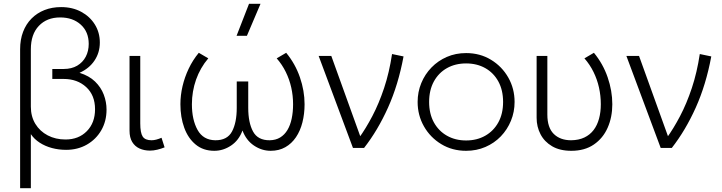

<svg xmlns="http://www.w3.org/2000/svg" viewBox="-20 -772 3770 1002"><path d="M85 210V-515Q85 -565.5 100.5 -606Q116 -646.5 144.5 -675.2Q173 -704 212.2 -719.5Q251.5 -735 299 -735Q358 -735 403.5 -710.5Q449 -686 475 -644.2Q501 -602.5 501 -550Q501 -497.5 473.2 -456Q445.5 -414.5 395 -392Q445 -376.5 476 -346.5Q507 -316.5 521.5 -278.2Q536 -240 536 -200Q536 -139.5 508.5 -92Q481 -44.5 433.2 -17.2Q385.5 10 325 10Q286.5 10 251 0.5Q215.5 -9 187 -27.5Q158.5 -46 141 -72V210ZM322 -44Q390.5 -44 433.2 -87.5Q476 -131 476 -202Q476 -275 429.8 -317.5Q383.5 -360 312 -360H253V-412H312Q353.5 -412 382.8 -429.2Q412 -446.5 427.5 -476Q443 -505.5 443 -543Q443 -606 401.5 -643.5Q360 -681 294 -681Q224.5 -681 182.8 -637Q141 -593 141 -515V-215Q141 -164 164.5 -125.5Q188 -87 229 -65.5Q270 -44 322 -44Z M763 14Q732.5 14 708.2 3Q684 -8 670 -31Q656 -54 656 -90V-480H712V-128Q712 -78.5 724.8 -59.2Q737.5 -40 771 -40Q782.5 -40 795.8 -43.5Q809 -47 823 -53L839 -3Q820.5 4.5 800.8 9.2Q781 14 763 14Z M1098.5 15Q1040.5 15 1001 -17.8Q961.5 -50.5 941.5 -105.5Q921.5 -160.5 921.5 -228Q921.5 -274.5 932.5 -321.8Q943.5 -369 964.8 -413.8Q986 -458.5 1017.5 -496.5L1067 -467.5Q1046 -443 1030 -415Q1014 -387 1003.2 -356.5Q992.5 -326 987 -293.8Q981.5 -261.5 981.5 -228Q981.5 -147 1011 -94Q1040.5 -41 1103.5 -40Q1166 -39.5 1190.8 -85.8Q1215.5 -132 1215.5 -209V-347H1275.5V-209Q1275.5 -132 1300.5 -85.8Q1325.5 -39.5 1387.5 -40Q1419 -40.5 1442 -54.5Q1465 -68.5 1480 -93.5Q1495 -118.5 1502.2 -152.8Q1509.5 -187 1509.5 -228Q1509.5 -272.5 1500 -315Q1490.5 -357.5 1471.5 -396.2Q1452.5 -435 1424 -467.5L1473.5 -496.5Q1521 -439 1545.2 -368.5Q1569.5 -298 1569.5 -228Q1569.5 -177.5 1558.2 -133.2Q1547 -89 1524.5 -55.8Q1502 -22.5 1469 -3.8Q1436 15 1392.5 15Q1346 15 1305.2 -12.5Q1264.5 -40 1245.5 -91Q1227 -40 1186 -12.5Q1145 15 1098.5 15ZM1214.5 -585 1279.5 -752H1339.5L1268.5 -585Z M1822 0 1643 -480H1709L1868.5 -37.5L1852.5 -50.5Q1889 -101 1923.2 -166.2Q1957.5 -231.5 1984.5 -312.5Q2011.5 -393.5 2026 -490L2086 -477.5Q2058.5 -329.5 2005 -210.5Q1951.5 -91.5 1880 0Z M2412.5 15Q2340 15 2282.8 -19.8Q2225.5 -54.5 2192.5 -112.5Q2159.5 -170.5 2159.5 -240Q2159.5 -292 2178.5 -338.2Q2197.5 -384.5 2231.8 -419.8Q2266 -455 2312 -475Q2358 -495 2412.5 -495Q2485 -495 2542.2 -460.2Q2599.5 -425.5 2632.5 -367.5Q2665.5 -309.5 2665.5 -240Q2665.5 -188 2646.5 -141.8Q2627.5 -95.5 2593.5 -60.2Q2559.5 -25 2513.2 -5Q2467 15 2412.5 15ZM2412.5 -39Q2469 -39 2512.5 -63.8Q2556 -88.5 2580.8 -133.5Q2605.5 -178.5 2605.5 -240Q2605.5 -301.5 2580.8 -346.8Q2556 -392 2512.5 -416.5Q2469 -441 2412.5 -441Q2356 -441 2312.5 -416.5Q2269 -392 2244.2 -346.8Q2219.5 -301.5 2219.5 -240Q2219.5 -178.5 2244.2 -133.5Q2269 -88.5 2312.5 -63.8Q2356 -39 2412.5 -39Z M2961.5 15Q2901.5 15 2861.2 -8.8Q2821 -32.5 2800.8 -71.5Q2780.5 -110.5 2780.5 -157V-480H2836.5V-174Q2836.5 -106 2870 -73Q2903.5 -40 2960.5 -40Q3000.5 -40.5 3029.8 -54.5Q3059 -68.5 3078 -93.5Q3097 -118.5 3106.2 -152.8Q3115.5 -187 3115.5 -228Q3115.5 -272.5 3106 -315Q3096.5 -357.5 3077.5 -396.2Q3058.5 -435 3030 -467.5L3079.5 -496.5Q3127 -439 3151.2 -368.5Q3175.5 -298 3175.5 -228Q3175.5 -160.5 3151.2 -105.5Q3127 -50.5 3079.2 -17.8Q3031.5 15 2961.5 15Z M3428 0 3249 -480H3315L3474.5 -37.5L3458.5 -50.5Q3495 -101 3529.2 -166.2Q3563.5 -231.5 3590.5 -312.5Q3617.5 -393.5 3632 -490L3692 -477.5Q3664.5 -329.5 3611 -210.5Q3557.5 -91.5 3486 0Z"/></svg>

Font: Geologica Roman Thin
Style: Regular
Weight: 250
Designer: Sindre Bremnes, Frode Helland
Foundry: Monokrom Skriftforlag AS
Version: Version 1.010;gftools[0.9.28]